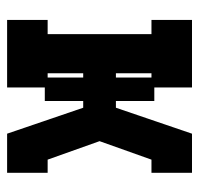

<svg xmlns="http://www.w3.org/2000/svg" viewBox="-30 -530 560 540"><g transform="rotate(90 250.0 -260.0)"><path d="M36 0V-114H76V-406H36V-520H226V-414H264V-306H283L356 -520H466V-406H429L377 -260L429 -114H466V0H356L283 -214H264V-106H226V0ZM186 -306H198V-406H186ZM186 -114H198V-214H186Z"/></g></svg>

Font: Iosevka Curly Slab Heavy
Style: Regular
Weight: 900
Monospace: yes
Designer: Belleve Invis
Foundry: Belleve Invis
Version: Version 22.1.2; ttfautohint (v1.8.4)